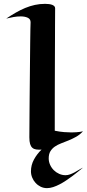

<svg xmlns="http://www.w3.org/2000/svg" viewBox="-20 -743 449 993"><path d="M409.2 124Q397.9 133.3 384 144.5Q370.1 155.8 354.5 167.5Q338.9 179.2 322 190.4Q305.2 201.7 288.3 210.4Q271.5 219.2 254.9 224.6Q238.3 230 223.1 230Q205.6 230 190.4 222.7Q175.3 215.3 164.1 203.1Q152.8 190.9 146.5 175.3Q140.1 159.7 140.1 143.1Q140.1 110.8 155.5 82.3Q170.9 53.7 194.8 30.8Q179.2 31.7 167.2 30Q155.3 28.3 147.5 21.5Q139.6 14.6 135.7 1.7Q131.8 -11.2 131.8 -33.2Q131.8 -45.4 132.1 -75.4Q132.3 -105.5 132.6 -147.2Q132.8 -189 133.3 -238.5Q133.8 -288.1 134.3 -338.9Q134.8 -389.6 135.3 -438Q135.7 -486.3 136.2 -525.9Q136.7 -565.4 137.2 -592.3Q137.7 -619.1 138.2 -627Q138.7 -644 123.8 -651.1Q108.9 -658.2 86.9 -658.2Q68.8 -658.2 49.6 -654.8Q30.3 -651.4 12.2 -647Q37.1 -663.6 61.3 -677.5Q85.4 -691.4 110.1 -701.7Q134.8 -711.9 160.2 -717.5Q185.5 -723.1 212.9 -723.1Q223.6 -723.1 233.2 -721.9Q242.7 -720.7 249.8 -718Q256.8 -715.3 261 -710.9Q265.1 -706.5 265.1 -700.2Q265.1 -681.2 264.6 -607.9Q264.6 -576.7 264.4 -530.3Q264.2 -483.9 263.9 -418.2Q263.7 -352.5 263.4 -265.6Q263.2 -178.7 263.2 -66.9Q289.6 -61.5 311.3 -59.8Q333 -58.1 350.1 -58.1Q364.3 -58.1 375.2 -59.1Q386.2 -60.1 394 -61Q402.8 -62.5 409.2 -64Q393.1 -46.4 373.8 -35.6Q354.5 -24.9 334.7 -16.8Q314.9 -8.8 296.4 -1.7Q277.8 5.4 263.7 15.1Q249.5 24.9 240.7 39.3Q231.9 53.7 231.9 76.2Q231.9 93.3 239 109.1Q246.1 125 258.1 137Q270 148.9 285.9 156Q301.8 163.1 318.8 163.1Q330.6 163.1 342 158.9Q353.5 154.8 365 148.7Q376.5 142.6 387.5 135.7Q398.4 128.9 409.2 124Z"/></svg>

Font: Eagle Lake
Style: Regular
Weight: 400
Designer: Astigmatic (AOETI)
Foundry: Astigmatic (AOETI)
Version: Version 1.000